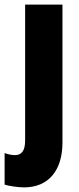

<svg xmlns="http://www.w3.org/2000/svg" viewBox="-58 -573 343 833"><path d="M46 240C153 240 213 166 213 45V-553H51V37C51 79 37 100 7 100C-7 100 -22 97 -38 91V228C-20 234 22 240 46 240Z"/></svg>

Font: Noto Sans Arabic ExtCond Blk
Style: Regular
Weight: 900
Width: 2
Designer: Monotype Design Team, Nadine Chahine, Nizar Qandah and Khaled Hosny
Foundry: Monotype Imaging Inc.
Version: Version 2.012